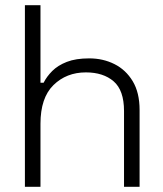

<svg xmlns="http://www.w3.org/2000/svg" viewBox="-20 -720 628 740"><path d="M76 0V-700H136V-401H148Q160 -425 181.5 -446.5Q203 -468 237.5 -481.5Q272 -495 324 -495Q377 -495 421 -473Q465 -451 491.5 -407Q518 -363 518 -296V0H458V-292Q458 -372 418 -406.5Q378 -441 311 -441Q236 -441 186 -392Q136 -343 136 -243V0Z"/></svg>

Font: Space Grotesk Frontify Light
Style: Regular
Weight: 300
Designer: Florian Karsten
Version: Version 2.000